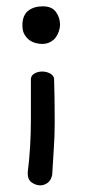

<svg xmlns="http://www.w3.org/2000/svg" viewBox="-20 -549 267 598"><path d="M66.4 -12.7Q71.3 -50.8 73.7 -91.8Q76.2 -132.8 76.2 -173.8V-301.8Q76.2 -313.5 86.9 -319.8Q97.7 -326.2 111.3 -326.2Q123 -326.2 133.8 -321.3Q144.5 -316.4 148.4 -305.7Q149.4 -278.3 149.9 -242.2Q150.4 -206.1 150.4 -167Q150.4 -126 147.5 -84.5Q144.5 -43 142.6 -4.9Q139.6 11.7 128.9 20Q118.2 28.3 105.5 28.3Q91.8 28.3 79.1 19.5Q66.4 10.7 66.4 -7.8ZM166 -461.9Q161.1 -437.5 146.5 -424.8Q131.8 -412.1 111.3 -412.1Q103.5 -412.1 92.8 -414.6Q82 -417 72.8 -423.3Q63.5 -429.7 56.6 -440.9Q49.8 -452.1 49.8 -469.7Q49.8 -501 67.4 -515.1Q85 -529.3 113.3 -529.3Q141.6 -529.3 154.3 -511.7Q167 -494.1 167 -471.7Q167 -469.7 166.5 -466.8Q166 -463.9 166 -461.9Z"/></svg>

Font: Gamja Flower
Style: Regular
Weight: 400
Designer: YoonDesign Inc.
Foundry: YoonDesign Inc.
Version: Version 3.00;build 20171102